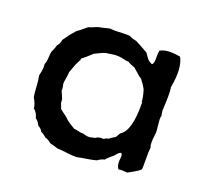

<svg xmlns="http://www.w3.org/2000/svg" viewBox="-85 -527 669 632"><g transform="rotate(20 249.5 -211.0)"><path d="M454 -235 457 -216Q454 -212 456.5 -190Q459 -168 459 -163Q459 -157 457.5 -145Q456 -133 456 -123.5Q456 -114 459 -106Q457 -93 457.5 -67.5Q458 -42 457 -30Q451 -22 415 -3Q394 -5 385 -3Q377 -9 377 -30Q377 -33 378 -40Q379 -47 378 -51Q377 -55 374 -57Q368 -56 361 -47.5Q354 -39 352 -38Q351 -37 342.5 -30Q334 -23 331 -18Q318 -15 308 -7Q292 -2 257 3L242 6Q230 7 206.5 4Q183 1 172 1Q154 -5 144 -7Q132 -17 123 -19Q109 -31 103 -32Q100 -41 87 -48Q80 -63 71 -68Q66 -88 54 -96Q53 -111 41 -131Q39 -140 37.5 -166Q36 -192 33 -204Q40 -234 37 -246Q41 -252 42 -269Q43 -286 44 -290Q45 -293 49 -302Q53 -311 54 -317Q62 -325 65 -341Q68 -344 73.5 -352.5Q79 -361 81 -363Q97 -382 98 -383Q105 -387 131 -409Q137 -410 148 -415Q159 -420 164 -421L175 -423Q176 -423 186.5 -426Q197 -429 202 -429Q204 -429 209.5 -428.5Q215 -428 218 -428Q225 -428 245 -429Q265 -430 271 -428L279 -424L295 -420Q300 -418 339 -396Q341 -393 345 -387.5Q349 -382 351.5 -378.5Q354 -375 359 -371.5Q364 -368 369 -366Q376 -370 375.5 -388.5Q375 -407 377 -416Q399 -430 448 -421Q467 -386 454 -317Q458 -295 454 -235ZM372 -279 363 -294Q353 -307 353 -308Q346 -312 335 -322Q324 -332 319 -336Q299 -343 295 -347Q288 -347 276 -350Q264 -353 256 -353Q247 -354 233 -351.5Q219 -349 215 -349Q207 -347 193.5 -340.5Q180 -334 178 -333Q150 -307 145 -305Q144 -299 139 -290Q134 -281 133 -278Q122 -249 122 -248Q122 -239 119.5 -225.5Q117 -212 117 -207Q121 -191 120 -182Q122 -178 126 -168.5Q130 -159 131 -156Q131 -151 131.5 -146.5Q132 -142 133.5 -139Q135 -136 136.5 -132Q138 -128 139 -125Q143 -121 154 -113.5Q165 -106 169 -101Q177 -93 201 -79Q205 -79 227 -74Q233 -75 240.5 -72.5Q248 -70 254 -70Q258 -70 261 -70.5Q264 -71 267 -72Q270 -73 273 -73Q276 -73 280.5 -76.5Q285 -80 289 -79Q290 -80 293 -80.5Q296 -81 299 -80.5Q302 -80 305 -81Q311 -86 320 -87Q323 -91 339 -100Q341 -102 344.5 -108.5Q348 -115 350 -117Q384 -138 382 -237Q382 -239 380 -238Q380 -253 372 -279Z"/></g></svg>

Font: FuturaRenner
Style: Regular
Weight: 400
Designer: BSozoo
Foundry: BSozoo
Version: Version 1.001;PS 001.001;hotconv 1.0.70;makeotf.lib2.5.58329